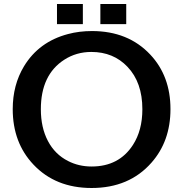

<svg xmlns="http://www.w3.org/2000/svg" viewBox="-20 -900 920 964"><path d="M266.1 -879.9H396V-778.8H266.1ZM483.9 -879.9H613.8V-778.8H483.9ZM441.9 -744.1Q623.5 -744.1 734.4 -626Q835.9 -518.1 835.9 -352.1Q835.9 -191.4 740.7 -83.5Q628.9 43.9 439.9 43.9Q258.8 43.9 147.9 -73.7Q43.9 -183.6 43.9 -352.1Q43.9 -473.6 100.6 -567.4Q175.3 -690.4 321.3 -729Q377.4 -744.1 441.9 -744.1ZM438.5 -639.2Q363.3 -639.2 302.7 -600.1Q185.1 -524.4 185.1 -351.6Q185.1 -259.3 220.7 -191.9Q255.9 -125 321.3 -91.8Q375 -64 439.9 -64Q577.6 -64 647.5 -172.4Q694.8 -245.6 694.8 -351.6Q694.8 -486.3 620.1 -564.5Q549.3 -639.2 438.5 -639.2Z"/></svg>

Font: BIZ UDPGothic
Style: Bold
Weight: 700
Designer: TypeBank Co., Ltd.
Foundry: Morisawa Inc.
Version: Version 1.051